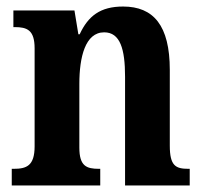

<svg xmlns="http://www.w3.org/2000/svg" viewBox="-20 -568 623 588"><path d="M16 0H287V-51H283C245 -51 223 -59 223 -116V-311C223 -393 241 -469 299 -469C348 -469 363 -418 363 -333V0H561V-51H557C518 -51 500 -60 500 -122V-354C500 -490 450 -548 357 -548C287 -548 250 -519 224 -463H220L208 -536H21V-485H25C63 -485 86 -476 86 -420V-120C86 -60 61 -51 22 -51H16Z"/></svg>

Font: Noto Serif Devanagari Condensed
Style: Bold
Weight: 700
Width: 3
Designer: Universal Thirst, Indian Type Foundry and the Monotype Design Team
Foundry: Monotype Imaging Inc.
Version: Version 2.004